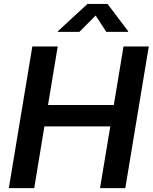

<svg xmlns="http://www.w3.org/2000/svg" viewBox="-20 -966 784 986"><path d="M25.4 0 146 -727.5H276.4L226.6 -426.8H564.5L614.3 -727.5H744.1L623.5 0H493.7L546.4 -316.9H208L155.8 0ZM387.7 -802.2H276.9L277.3 -805.7L429.2 -945.8H532.2L638.2 -805.7L637.7 -802.2H525.9L471.2 -886.2Z"/></svg>

Font: Inter 18pt SemiBold
Style: Italic
Weight: 600
Italic angle: -9.3988°
Designer: Rasmus Andersson
Foundry: rsms
Version: Version 4.001;git-66647c0bb